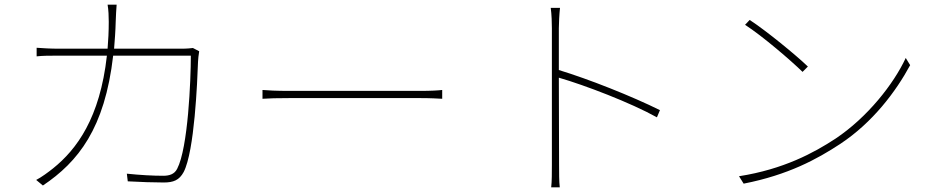

<svg xmlns="http://www.w3.org/2000/svg" viewBox="-20 -791 4040 828"><path d="M812 -584C802 -583 789 -581 761 -581H472C475 -618 478 -657 479 -698C480 -722 481 -749 483 -771H444C448 -748 449 -720 449 -697C449 -656 447 -617 444 -581H236C197 -581 166 -583 138 -585V-548C167 -551 192 -551 237 -551H441C411 -282 311 -147 209 -65C189 -49 158 -26 136 -15L165 9C317 -93 432 -237 468 -551H803C803 -445 791 -153 744 -63C732 -39 709 -33 684 -33C639 -33 585 -36 527 -42L531 -9C586 -6 643 -4 686 -4C728 -4 753 -14 772 -49C819 -139 831 -441 834 -525C835 -540 836 -552 839 -570Z M1112 -365C1137 -367 1176 -368 1230 -368H1790C1837 -368 1870 -366 1887 -365V-403C1869 -401 1842 -399 1789 -399H1230C1169 -399 1136 -401 1112 -403Z M2826 -316C2705 -376 2521 -449 2390 -489V-669C2390 -688 2392 -731 2395 -757H2355C2359 -730 2360 -690 2360 -669V-81C2360 -46 2360 -8 2357 17H2394C2391 -8 2391 -46 2391 -81L2390 -456C2501 -424 2700 -348 2813 -285Z M3213 -705 3193 -684C3269 -635 3392 -529 3441 -481L3464 -504C3412 -554 3285 -658 3213 -705ZM3167 -31 3187 1C3380 -37 3504 -105 3603 -170C3744 -263 3844 -397 3905 -510L3886 -541C3834 -429 3721 -285 3583 -193C3490 -132 3359 -61 3167 -31Z"/></svg>

Font: Genne Gothic ExtraLight
Style: Regular
Weight: 250
Designer: Ryoko NISHIZUKA (kana & ideographs); Paul D. Hunt (Latin, Greek & Cyrillic); Wenlong ZHANG (bopomofo); Sandoll Communica
Foundry: Adobe Systems Incorporated
Version: Version 1.004;PS 1.004;hotconv 16.6.51;makeotf.lib2.5.65220